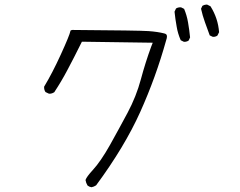

<svg xmlns="http://www.w3.org/2000/svg" viewBox="-20 -763 1040 831"><path d="M899.9 -604Q901.4 -603.5 903.6 -603.5Q905.8 -603.5 909.2 -604Q915.5 -605 920.9 -608.9L928.2 -623.5Q923.8 -683.6 891.1 -735.8L877.4 -742.7Q876 -743.2 874.8 -743.2Q873.5 -743.2 871.6 -742.9Q869.6 -742.7 867.4 -742.2Q865.2 -741.7 863.3 -741.2Q859.4 -739.7 856 -737.8L850.1 -725.1Q856.9 -694.8 866.9 -667.2Q877 -639.6 887.7 -609.9ZM774.9 -582.5Q776.4 -582 778.6 -582Q780.8 -582 784.2 -582.5Q790.5 -583.5 796.4 -587.4L802.7 -601.1Q799.3 -634.8 793.9 -665.8Q788.6 -696.8 776.9 -724.6L764.2 -731Q762.7 -731.4 761.2 -731.4Q749.5 -731.4 741.7 -726.1L735.4 -712.4Q738.8 -679.7 744.6 -647.9Q749.5 -617.7 762.2 -588.9ZM699.2 -588.9Q702.6 -598.6 702.6 -604.7Q702.6 -610.8 700 -613.8Q697.3 -616.7 691.4 -618.2Q663.1 -625.5 622.8 -628.4Q582.5 -631.3 299.8 -633.3H299.3Q292.5 -633.8 290 -632.8Q286.1 -631.3 285.4 -630.9Q284.7 -630.4 284.7 -628.4Q281.2 -610.4 243.7 -528.1Q206.1 -445.8 170.9 -387.7Q170.9 -386.7 170.9 -385.3Q170.9 -373.5 176.8 -364.7L190.9 -357.9Q192.4 -357.4 194.6 -357.4Q196.8 -357.4 200.7 -357.9Q208 -359.4 214.8 -363.8Q246.1 -411.1 271.5 -459.5Q297.9 -508.8 334.5 -582.5L641.1 -578.1L634.3 -561Q609.4 -493.2 589.6 -419.4Q569.8 -345.7 532.5 -275.6Q495.1 -205.6 456.1 -135.7Q416 -64.5 381.8 -27.3Q354.5 2.4 350.1 16.1Q352.1 28.8 358.9 40Q366.2 45.9 376 47.4Q386.7 45.4 396 39.1Q519 -127.4 586.9 -278.3Q654.8 -429.2 699.2 -588.9Z"/></svg>

Font: NaikaiFont
Style: ExtraLight
Weight: 200
Version: Version 1.89